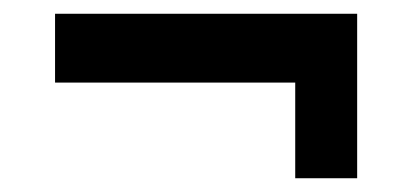

<svg xmlns="http://www.w3.org/2000/svg" viewBox="-20 -433 608 279"><path d="M409 -313V-174H499V-413H60V-313Z"/></svg>

Font: Domine
Style: Bold
Weight: 700
Designer: Pablo Impallari, Rodrigo Fuenzalida, Brenda Gallo
Foundry: Pablo Impallari, Rodrigo Fuenzalida, Brenda Gallo
Version: Version 2.000